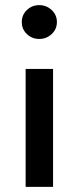

<svg xmlns="http://www.w3.org/2000/svg" viewBox="-20 -729 307 749"><path d="M65 -643Q65 -671 85 -690Q105 -709 133 -709Q161 -709 181.5 -690Q202 -671 202 -643Q202 -615 181.5 -596Q161 -577 133 -577Q105 -577 85 -596Q65 -615 65 -643ZM80 -460H187V0H80Z"/></svg>

Font: Jost* Medium
Style: Regular
Weight: 500
Version: Version 3.7